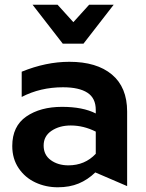

<svg xmlns="http://www.w3.org/2000/svg" viewBox="-20 -783 620 814"><path d="M270 -82Q226 -82 195.5 -104Q165 -126 165 -166Q165 -206 198.5 -228.5Q232 -251 280 -251Q334 -251 386 -225V-131Q340 -82 270 -82ZM274 -521Q175 -521 72 -479V-372Q151 -413 247 -413Q315 -413 350.5 -390Q386 -367 386 -317V-302Q331 -330 243 -330Q151 -330 91.5 -289Q32 -248 32 -164Q32 -110 59 -70Q86 -30 130 -9.5Q174 11 225 11Q275 11 313.5 -5Q352 -21 384 -52L519 6V-310Q519 -413 454.5 -467Q390 -521 274 -521ZM358 -763 291 -689 224 -763H118L246 -598H334L462 -763Z"/></svg>

Font: Geom SemiBold
Style: Bold
Weight: 600
Version: Version 1.102